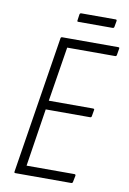

<svg xmlns="http://www.w3.org/2000/svg" viewBox="-88 -833 595 886"><g transform="rotate(10 210.0 -389.5)"><path d="M48 0Q42 0 43 -6L145 -649Q146 -655 152 -655H414Q422 -655 420 -649L415 -619Q414 -612 408 -612H183L142 -356H349Q357 -356 355 -349L350 -320Q349 -314 343 -314H135L93 -43H317Q324 -43 323 -36L317 -6Q316 0 309 0ZM212 -738Q207 -738 208 -744L212 -772Q213 -779 220 -779H381Q387 -779 386 -772L381 -744Q380 -738 373 -738Z"/></g></svg>

Font: Sofia Sans Condensed Light
Style: Italic
Weight: 300
Italic angle: -9°
Version: Version 4.100